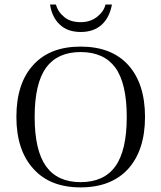

<svg xmlns="http://www.w3.org/2000/svg" viewBox="-20 -811 706 841"><path d="M51.8 -298.8Q51.8 -447.3 127 -527.8Q199.7 -606.9 333 -606.9Q468.8 -606.9 542 -525.9Q615.2 -444.3 615.2 -298.8Q615.2 -153.3 541 -70.8Q466.8 9.8 333 9.8Q199.7 9.8 127 -70.8Q51.8 -152.8 51.8 -298.8ZM131.8 -298.8Q131.8 -151.4 182.1 -82Q231.9 -13.2 333 -13.2Q435.1 -13.2 484.9 -82Q535.2 -151.4 535.2 -298.8Q535.2 -445.8 484.9 -515.1Q434.6 -583 333 -583Q232.4 -583 182.1 -515.1Q131.8 -445.8 131.8 -298.8ZM470.2 -791Q460 -734.4 425.8 -703.1Q390.6 -670.9 334 -670.9Q275.9 -670.9 242.2 -703.1Q208 -734.4 199.2 -791H225.1Q233.9 -758.3 262.2 -735.8Q288.6 -713.9 334 -713.9Q374.5 -713.9 404.8 -736.8Q435.1 -760.7 441.9 -791Z"/></svg>

Font: Unna Light
Style: Regular
Weight: 300
Designer: Jorge de Buen Unna
Foundry: Omnibus-Type
Version: Version 2.007;PS 002.007;hotconv 1.0.88;makeotf.lib2.5.64775